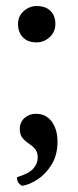

<svg xmlns="http://www.w3.org/2000/svg" viewBox="-20 -463 251 621"><path d="M52 138Q46 136 40.5 129.5Q35 123 35 110Q73 99 87.5 82.5Q102 66 102 47Q102 29 93.5 19Q85 9 73.5 1.5Q62 -6 53 -16.5Q44 -27 44 -45Q44 -68 59.5 -81.5Q75 -95 96 -95Q129 -95 147.5 -69.5Q166 -44 166 -5Q166 37 148 67.5Q130 98 103.5 116Q77 134 52 138ZM98.2 -325.9Q69.9 -325.9 54.1 -342.3Q38.3 -358.6 38.3 -385.8Q38.3 -410.8 56.8 -427.1Q75.3 -443.5 98.2 -443.5Q127.6 -443.5 143.3 -427.7Q159.1 -411.9 159.1 -385.8Q159.1 -359.7 140.6 -342.8Q122.1 -325.9 98.2 -325.9Z"/></svg>

Font: Petrona Medium
Style: Regular
Weight: 500
Designer: Ringo R. Seeber
Foundry: Ringo R. Seeber
Version: Version 2.001; ttfautohint (v1.8.3)